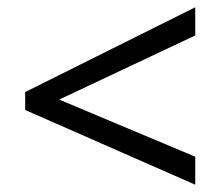

<svg xmlns="http://www.w3.org/2000/svg" viewBox="-20 -628 612 532"><path d="M521 -116.2 49.8 -323.2V-373L521 -607.9V-529.8L144 -352.1L521 -193.8Z"/></svg>

Font: Noto Sans Historic
Style: Regular
Weight: 400
Designer: Monotype Design Team
Foundry: Monotype Imaging Inc.
Version: Version 0.71 uh